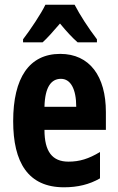

<svg xmlns="http://www.w3.org/2000/svg" viewBox="-20 -786 501 816"><path d="M297 -766H173C155 -728 108 -658 78 -619V-606H161C180 -623 206 -652 235 -686C263 -652 288 -625 310 -606H392V-619C354 -669 320 -722 297 -766ZM236 -557C104 -557 36 -455 36 -271C36 -96 99 10 252 10C310 10 360 -2 405 -28V-140C357 -111 318 -99 271 -99C202 -99 169 -142 169 -234H430V-310C430 -462 361 -557 236 -557ZM239 -451C280 -451 304 -408 304 -332H169C171 -417 198 -451 239 -451Z"/></svg>

Font: Noto Sans Oriya ExtCond Bold
Style: Bold
Weight: 700
Width: 2
Designer: Amélie Bonet and Sol Matas
Foundry: Google LLC
Version: Version 2.006